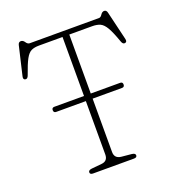

<svg xmlns="http://www.w3.org/2000/svg" viewBox="-132 -829 853 933"><g transform="rotate(-20 295.0 -362.0)"><path d="M111 -356Q111 -369 124 -369H277.5V-674H156Q131.5 -674 115.8 -666.5Q100 -659 86.5 -634.2Q73 -609.5 55 -557.5Q49 -540 37.5 -542.5Q25.5 -544.5 29.5 -561L64.5 -710.5Q68 -724.5 80 -724.5Q91 -724.5 99 -712.2Q107 -700 117.5 -700H476Q484.5 -700 492.2 -712Q500 -724 510.5 -724Q522 -724 525.5 -710L561 -561Q565 -544.5 553 -542.5Q541.5 -540 535.5 -557.5Q517.5 -609 503 -634Q488.5 -659 472 -666.5Q455.5 -674 431 -674H312.5V-369H464.5Q477.5 -369 477.5 -356Q477.5 -342.5 464.5 -342.5H312.5V-66.5Q312.5 -33 347 -29.5L399 -24.5Q417.5 -22.5 417.5 -11.5Q417.5 0 401.5 0H190Q174.5 0 174.5 -11.5Q174.5 -22.5 192.5 -24.5L244.5 -29.5Q277.5 -32.5 277.5 -66.5V-342.5H124Q111 -342.5 111 -356Z"/></g></svg>

Font: Fraunces 72pt S100 Thin
Style: Regular
Weight: 100
Version: Version 1.000; ttfautohint (v1.8.3)